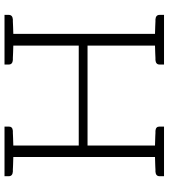

<svg xmlns="http://www.w3.org/2000/svg" viewBox="32 -779 747 851"><g transform="rotate(-90 405.5 -353.5)"><path d="M745 -670C758 -671 765 -677 765 -688V-707H681H629H545V-688C545 -677 552 -671 565 -670H574C579 -670 587 -669 597 -669C607 -669 617 -668 629 -668V-378H186V-668C198 -668 209 -669 219 -669C229 -669 236 -670 241 -670H251C264 -671 270 -677 270 -688V-707H186H135H50V-688C50 -677 57 -671 70 -670H80C85 -670 92 -669 102 -669C112 -669 123 -668 135 -668V-40C123 -40 112 -39 102 -39C92 -39 85 -38 80 -38H70C57 -37 50 -31 50 -20V0H135H186H270V-20C270 -31 264 -37 251 -38H241C236 -38 229 -39 219 -39C209 -39 198 -40 186 -40V-339H629V-40C617 -40 607 -39 597 -39C587 -39 579 -38 574 -38H565C552 -37 545 -31 545 -20V0H629H681H765V-20C765 -31 758 -37 745 -38H736C731 -38 723 -39 713 -39C703 -39 693 -40 681 -40V-668C693 -668 703 -669 713 -669C723 -669 731 -670 736 -670Z"/></g></svg>

Font: SVN-Aleo
Style: Light
Weight: 300
Designer: Alessio Laiso
Version: Version 1.2.2